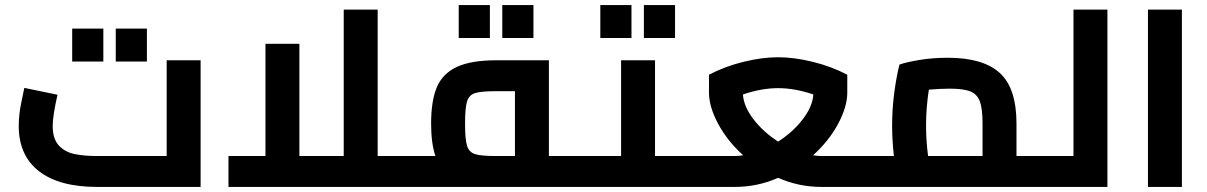

<svg xmlns="http://www.w3.org/2000/svg" viewBox="-20 -738 4766 758"><path d="M772 -500V0H364Q214 0 134 -62Q54 -124 54 -241Q54 -286 64.5 -335.5Q75 -385 76 -391L207 -364Q188 -280 188 -241Q188 -190 212 -164Q236 -138 273.5 -130Q311 -122 364 -122H638V-500ZM265 -625H388V-495H265ZM437 -625H560V-495H437Z M1610 -61Q1610 -33 1605 -16.5Q1600 0 1590 0H882V-122H1028V-565H1162V-122H1337V-700H1471V-122H1590Q1600 -122 1605 -105.5Q1610 -89 1610 -61Z M2303 -61Q2303 -33 2298 -16.5Q2293 0 2283 0H1590Q1580 0 1575 -16.5Q1570 -33 1570 -61Q1570 -89 1575 -105.5Q1580 -122 1590 -122H1699Q1682 -172 1682 -250Q1682 -340 1704.5 -393.5Q1727 -447 1783 -473.5Q1839 -500 1939 -500H2147V-122H2283Q2293 -122 2298 -105.5Q2303 -89 2303 -61ZM2013 -122V-378H1939Q1879 -378 1855.5 -370.5Q1832 -363 1824 -338Q1816 -313 1816 -250Q1816 -187 1824 -162Q1832 -137 1855.5 -129.5Q1879 -122 1939 -122ZM1791 -718H1914V-588H1791ZM1963 -718H2086V-588H1963Z M2736 -61Q2736 -33 2731 -16.5Q2726 0 2716 0H2283Q2273 0 2268 -16.5Q2263 -33 2263 -61Q2263 -89 2268 -105.5Q2273 -122 2283 -122H2432V-500H2566V-122H2716Q2726 -122 2731 -105.5Q2736 -89 2736 -61ZM2350 -718H2473V-588H2350ZM2522 -718H2645V-588H2522Z M3402 -61Q3402 -33 3397 -16.5Q3392 0 3382 0H3224Q3133 0 3052 -36Q2971 0 2880 0H2716Q2706 0 2701 -16.5Q2696 -33 2696 -61Q2696 -89 2701 -105.5Q2706 -122 2716 -122H2880Q2898 -122 2914 -125Q2851 -182 2815 -249.5Q2779 -317 2779 -372V-443Q2842 -476 2915.5 -494Q2989 -512 3052 -512Q3115 -512 3188.5 -494Q3262 -476 3325 -443V-372Q3325 -317 3289 -249.5Q3253 -182 3190 -125Q3207 -122 3224 -122H3382Q3392 -122 3397 -105.5Q3402 -89 3402 -61ZM3052 -179Q3111 -217 3149.5 -267.5Q3188 -318 3191 -365Q3118 -390 3052 -390Q2986 -390 2913 -365Q2916 -318 2954.5 -267.5Q2993 -217 3052 -179Z M4115 -61Q4115 -33 4110 -16.5Q4105 0 4095 0H3382Q3372 0 3367 -16.5Q3362 -33 3362 -61Q3362 -89 3367 -105.5Q3372 -122 3382 -122H3509Q3502 -185 3502 -243Q3502 -311 3511 -376Q3520 -441 3531 -483Q3559 -493 3611 -501.5Q3663 -510 3722 -510Q3861 -510 3927 -450Q3993 -390 3993 -250V-122H4095Q4105 -122 4110 -105.5Q4115 -89 4115 -61ZM3644 -122H3859V-250Q3859 -309 3848.5 -337.5Q3838 -366 3811 -377Q3784 -388 3728 -388Q3693 -388 3647 -384Q3636 -312 3636 -244Q3636 -181 3644 -122Z M4352 -700V0H4095Q4085 0 4080 -16.5Q4075 -33 4075 -61Q4075 -89 4080 -105.5Q4085 -122 4095 -122H4218V-700Z M4512 -700H4646V0H4512Z"/></svg>

Font: Cairo
Style: Bold
Weight: 700
Designer: Mohamed Gaber
Foundry: Kief Type Foundry
Version: Version 2.100